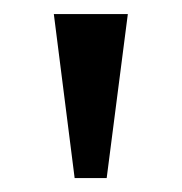

<svg xmlns="http://www.w3.org/2000/svg" viewBox="-20 -734 260 275"><path d="M57.1 -713.9H163.1L132.8 -479H86.9Z"/></svg>

Font: Droid Serif
Style: Regular
Weight: 400
Designer: Monotype Design team
Foundry: Monotype Imaging Inc.
Version: Version 1.03